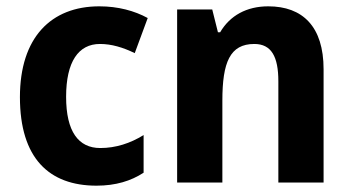

<svg xmlns="http://www.w3.org/2000/svg" viewBox="-20 -577 1108 607"><path d="M285 10C346 10 394 -5 434 -31V-150C392 -124 346 -109 297 -109C228 -109 189 -161 189 -271C189 -382 228 -438 296 -438C333 -438 369 -427 406 -409L447 -520C405 -543 353 -557 294 -557C141 -557 43 -458 43 -270C43 -77 135 10 285 10Z M828 -557C760 -557 707 -528 676 -475H669L651 -547H540V0H683V-259C683 -380 707 -438 784 -438C838 -438 860 -398 860 -320V0H1003V-358C1003 -493 937 -557 828 -557Z"/></svg>

Font: Noto Sans Lao Looped SemiCondensed
Style: Bold
Weight: 700
Width: 4
Designer: Mark Frömberg, Ben Mitchell
Foundry: The Fontpad Ltd
Version: Version 1.002